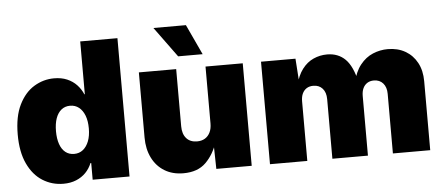

<svg xmlns="http://www.w3.org/2000/svg" viewBox="-51 -881 2324 1006"><g transform="rotate(-5 1111.0 -378.0)"><path d="M245.1 7.8Q185.1 7.8 135.7 -23.2Q86.4 -54.2 57.4 -116Q28.3 -177.7 28.3 -269.5Q28.3 -364.3 58.6 -425.8Q88.9 -487.3 137.9 -517.1Q187 -546.9 243.2 -546.9Q282.2 -546.9 311.8 -534.2Q341.3 -521.5 362.1 -499.5Q382.8 -477.5 394.5 -449.7H397V-727.5H592.8V0H398.9V-87.9H395Q383.3 -59.1 362.5 -37.8Q341.8 -16.6 312.3 -4.4Q282.7 7.8 245.1 7.8ZM314.5 -143.1Q341.3 -143.1 360.8 -158.7Q380.4 -174.3 391.4 -202.6Q402.3 -231 402.3 -269.5Q402.3 -309.1 391.4 -337.4Q380.4 -365.7 360.8 -381.1Q341.3 -396.5 314.5 -396.5Q287.6 -396.5 268.6 -381.1Q249.5 -365.7 239.5 -337.4Q229.5 -309.1 229.5 -269.5Q229.5 -230.5 239.5 -201.9Q249.5 -173.3 268.6 -158.2Q287.6 -143.1 314.5 -143.1Z M876 7.8Q818.4 7.8 776.4 -18.1Q734.4 -43.9 711.7 -90.1Q689 -136.2 689 -196.3V-539.1H885.3V-238.3Q885.3 -198.2 905.3 -175.3Q925.3 -152.3 961.9 -152.3Q985.8 -152.3 1003.2 -162.8Q1020.5 -173.3 1030 -192.9Q1039.6 -212.4 1039.6 -239.7V-539.1H1235.4V0H1049.3L1046.4 -140.1H1056.6Q1037.1 -77.1 994.4 -34.7Q951.7 7.8 876 7.8ZM901.4 -605 785.2 -764.2H956.1L1030.3 -605Z M1331.5 0V-539.1H1512.7L1522.5 -396.5H1510.3Q1523.4 -450.7 1548.6 -483.6Q1573.7 -516.6 1607.7 -531.7Q1641.6 -546.9 1679.2 -546.9Q1737.3 -546.9 1774.9 -509.8Q1812.5 -472.7 1832 -384.8H1812Q1824.7 -443.4 1853.3 -479.2Q1881.8 -515.1 1919.9 -531Q1958 -546.9 1998.5 -546.9Q2050.8 -546.9 2090.3 -524.2Q2129.9 -501.5 2152.1 -460.2Q2174.3 -418.9 2174.3 -362.8V0H1978V-313.5Q1978 -348.6 1960 -369.1Q1941.9 -389.6 1911.6 -389.6Q1891.6 -389.6 1877 -380.4Q1862.3 -371.1 1854.5 -354.2Q1846.7 -337.4 1846.7 -313.5V0H1659.7V-313.5Q1659.7 -349.1 1641.6 -369.4Q1623.5 -389.6 1593.3 -389.6Q1572.8 -389.6 1558.1 -380.4Q1543.5 -371.1 1535.6 -354.2Q1527.8 -337.4 1527.8 -313.5V0Z"/></g></svg>

Font: Inter 18pt Black
Style: Regular
Weight: 900
Designer: Rasmus Andersson
Foundry: rsms
Version: Version 4.001;git-66647c0bb